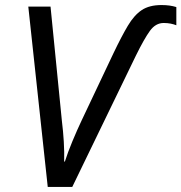

<svg xmlns="http://www.w3.org/2000/svg" viewBox="-20 -740 718 760"><path d="M169 0 92 -714H180L225 -261Q230 -221 232.5 -179.5Q235 -138 234 -100L237 -101Q248 -136 266.5 -180.5Q285 -225 303 -263L429 -529Q461 -596 486 -638Q511 -680 541 -700Q571 -720 619 -720Q637 -720 651 -718Q665 -716 678 -712V-640Q668 -644 655.5 -646.5Q643 -649 628 -649Q596 -649 573.5 -618Q551 -587 518 -520L266 0Z"/></svg>

Font: Noto Sans IKEA
Style: Italic
Weight: 400
Italic angle: -12°
Designer: Monotype Design Team
Foundry: Monotype Imaging Inc.
Version: Version 2.001